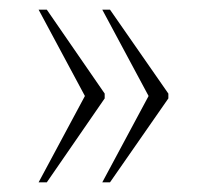

<svg xmlns="http://www.w3.org/2000/svg" viewBox="-20 -469 431 398"><path d="M192 -91 288 -270 192 -449H208L329 -275V-265L208 -91ZM60 -91 156 -270 60 -449H77L197 -275V-265L77 -91Z"/></svg>

Font: Noto Serif Ethiopic Condensed Thin
Style: Regular
Weight: 100
Width: 3
Designer: Monotype Design Team
Foundry: Monotype Imaging Inc.
Version: Version 2.102; ttfautohint (v1.8.4.7-5d5b)